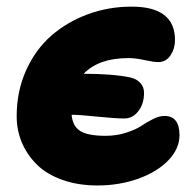

<svg xmlns="http://www.w3.org/2000/svg" viewBox="-20 -550 590 585"><path d="M276.9 15.1Q217.8 15.1 169.9 -2Q122.1 -19 92.3 -48.6Q62.5 -78.1 46.6 -115.7Q30.8 -153.3 30.8 -195.8Q30.8 -271.5 59.3 -335.2Q87.9 -398.9 136.2 -441.2Q184.6 -483.4 247.8 -506.6Q311 -529.8 380.9 -529.8Q513.2 -529.8 513.2 -428.2Q513.2 -401.9 499.5 -381.3Q485.8 -360.8 461.9 -360.8Q447.8 -360.8 420.7 -366.9Q393.6 -373 371.1 -373Q280.8 -373 234.9 -325.2Q323.2 -325.2 377 -314Q396.5 -309.6 407.7 -297.1Q418.9 -284.7 418.9 -267.1Q418.9 -233.9 401.6 -211.4Q384.3 -189 358.9 -189Q332 -189 276.9 -194.6Q221.7 -200.2 203.1 -200.2H198.2Q201.2 -165.5 224.4 -150.9Q247.6 -136.2 301.8 -136.2Q335.4 -136.2 364.7 -145.8Q394 -155.3 410.6 -166.5Q427.2 -177.7 446.3 -187.3Q465.3 -196.8 481 -196.8Q526.9 -196.8 526.9 -138.2Q526.9 -96.7 492.7 -61.3Q458.5 -25.9 400.9 -5.4Q343.3 15.1 276.9 15.1Z"/></svg>

Font: Shantell Sans Normal
Style: Regular
Weight: 800
Designer: Stephen Nixon, Anya Danilova, Shantell Martin
Foundry: Arrow Type
Version: Version 1.006;[559af2be0]